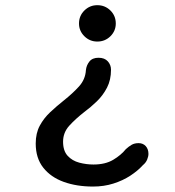

<svg xmlns="http://www.w3.org/2000/svg" viewBox="-20 -508 659 723"><path d="M351 -290.5Q374 -290.5 386 -277Q398 -263.5 398 -245.5Q398 -207 383 -178Q368 -149 344.8 -126.5Q321.5 -104 296.5 -85.5Q264.5 -60.5 241 -34.8Q217.5 -9 217.5 25.5Q217.5 60 234.8 78.8Q252 97.5 278.5 104.5Q305 111.5 332 111.5Q376.5 111.5 406.2 93.8Q436 76 454 53.5Q465 43.5 475.8 37.2Q486.5 31 502 31Q518.5 31 528.8 42.2Q539 53.5 539 71.5Q539 81 534.2 92.8Q529.5 104.5 518 114Q499 135 470.8 153.5Q442.5 172 407 183.2Q371.5 194.5 330 194.5Q269 194.5 220.2 177Q171.5 159.5 143 123.5Q114.5 87.5 114.5 32.5Q114.5 -6.5 129.8 -34.8Q145 -63 169 -85.5Q193 -108 220 -129.5Q253.5 -156 277.5 -182.5Q301.5 -209 303.5 -244Q305.5 -262.5 316.8 -276.5Q328 -290.5 351 -290.5ZM346.5 -488.5Q375.5 -488.5 395.8 -468.5Q416 -448.5 416 -419.5Q416 -391.5 395.8 -371.5Q375.5 -351.5 346.5 -351.5Q318 -351.5 297.8 -371.5Q277.5 -391.5 277.5 -419.5Q277.5 -448.5 297.8 -468.5Q318 -488.5 346.5 -488.5Z"/></svg>

Font: Sono ExtraLight Monospace Medium
Style: Regular
Weight: 500
Version: Version 2.112